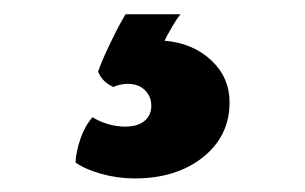

<svg xmlns="http://www.w3.org/2000/svg" viewBox="-20 -26 438 276"><path d="M121 77Q126.5 61 138.8 35.5Q151 10 160.5 -5.5H239.5Q234 1 227.2 12.8Q220.5 24.5 216.5 32.5Q257.5 36 283.8 60.8Q310 85.5 310 121Q310 169.5 271.8 200Q233.5 230.5 173.5 230.5Q149 230.5 125.2 223.8Q101.5 217 88.5 207.5Q89.5 191 95.8 173Q102 155 113 142.5Q121.5 148 134 152Q146.5 156 160 156Q178 156 187.8 147.8Q197.5 139.5 197.5 126Q197.5 112.5 188.2 103.5Q179 94.5 163.5 94.5Q157.5 94.5 152.5 95.8Q147.5 97 143 99Q127 92 121 77Z"/></svg>

Font: Signika Negative
Style: Bold
Weight: 700
Designer: Anna Giedry
Foundry: Anna Giedry
Version: Version 2.001